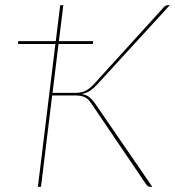

<svg xmlns="http://www.w3.org/2000/svg" viewBox="-20 -720 674 740"><path d="M207 -561.5H339L338 -550.5H205.5L182.5 -362H264Q276.5 -362 286.8 -363.2Q297 -364.5 306.2 -368.5Q315.5 -372.5 325 -379.8Q334.5 -387 345 -399L612.5 -693.5Q619 -700 627 -700H634.5L356 -396Q341.5 -380 328.2 -370.8Q315 -361.5 295 -357.5Q313.5 -354.5 324.2 -345.8Q335 -337 345.5 -322.5L567 0H559Q553.5 0 550.5 -2Q547.5 -4 543.5 -9L334.5 -317.5Q329 -326 323.5 -332.5Q318 -339 310.8 -343.2Q303.5 -347.5 294 -349.8Q284.5 -352 270.5 -352H181L138 0H126L193.5 -550.5H49.5L50.5 -561.5H195L212 -700H224Z"/></svg>

Font: Lato Hairline
Style: Italic
Weight: 100
Italic angle: -7°
Designer: Lukasz Dziedzic
Foundry: tyPoland Lukasz Dziedzic
Version: Version 2.007; 2014-02-27